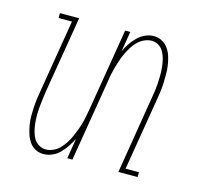

<svg xmlns="http://www.w3.org/2000/svg" viewBox="-84 -621 767 722"><g transform="rotate(15 300.0 -260.0)"><path d="M143 8Q125 8 110.5 0Q96 -8 87 -21.5Q78 -35 73 -51Q68 -67 65 -84Q62 -101 62 -118Q62 -135 63 -152.5Q64 -170 66.5 -188Q69 -206 72 -223L118 -501H66V-520H141L91 -220Q89 -205 87 -189.5Q85 -174 83.5 -158.5Q82 -143 82 -127.5Q82 -112 83.5 -97Q85 -82 88.5 -67.5Q92 -53 99 -40Q106 -27 119 -19Q132 -11 147 -11Q161 -11 175.5 -17.5Q190 -24 200.5 -35Q211 -46 219.5 -59Q228 -72 234 -85.5Q240 -99 245.5 -113.5Q251 -128 255 -142Q259 -156 261.5 -170Q264 -184 267 -199L320 -520H340L327 -441Q334 -457 344 -472Q354 -487 367 -500Q380 -513 396.5 -520.5Q413 -528 430 -528Q448 -528 462.5 -520Q477 -512 486.5 -498.5Q496 -485 501 -469Q506 -453 508.5 -436Q511 -419 511 -402Q511 -385 510.5 -367.5Q510 -350 507.5 -332Q505 -314 502 -297L456 -19H508V0H433L482 -300Q485 -315 487 -330.5Q489 -346 490 -361.5Q491 -377 491 -392.5Q491 -408 489.5 -423Q488 -438 484.5 -452.5Q481 -467 474 -480Q467 -493 454.5 -501Q442 -509 427 -509Q413 -509 398.5 -502.5Q384 -496 373 -485Q362 -474 354 -461Q346 -448 339.5 -434.5Q333 -421 328 -406.5Q323 -392 319 -378Q315 -364 312 -350Q309 -336 307 -321L254 0H234L247 -79Q239 -63 229 -48Q219 -33 206.5 -20Q194 -7 177 0.5Q160 8 143 8Z"/></g></svg>

Font: Iosevka HT Thin Extended
Style: Italic
Weight: 100
Width: 7
Italic angle: -9°
Monospace: yes
Designer: Belleve Invis
Foundry: Belleve Invis
Version: Version 32.3.0; ttfautohint (v1.8.4)